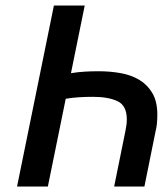

<svg xmlns="http://www.w3.org/2000/svg" viewBox="-20 -678 592 698"><path d="M176 -658H288L238 -412Q263 -416 287.5 -417.5Q312 -419 338 -419Q381 -419 419.5 -412Q458 -405 487.5 -387Q517 -369 534.5 -338.5Q552 -308 552 -261Q552 -245 550.5 -229Q549 -213 545 -198L505 0H395L436 -202Q441 -225 441 -244Q441 -294 407.5 -310Q374 -326 318 -326Q293 -326 268 -324.5Q243 -323 219 -319L154 0H42Z"/></svg>

Font: Codetta
Style: Bold Italic
Weight: 700
Italic angle: -11°
Designer: Ulrich Proeller
Foundry: PROSA GmbH
Version: Version 2.00;September 29, 2018;FontCreator 11.5.0.2427 64-b